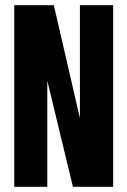

<svg xmlns="http://www.w3.org/2000/svg" viewBox="-20 -720 490 740"><path d="M288 -700H416.1V0H261.1L162.3 -408.9V0H35V-700H187.4L288 -264.9Z"/></svg>

Font: League Mono Thin Condensed
Style: Regular
Weight: 100
Width: 1
Designer: Tyler Finck
Foundry: The League of Moveable Type / Tyler Finck
Version: Version 2.300;RELEASE